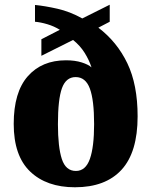

<svg xmlns="http://www.w3.org/2000/svg" viewBox="-20 -782 641 812"><path d="M297 10Q177 10 107.5 -56.5Q38 -123 38 -258Q38 -392 97.5 -459.5Q157 -527 259 -527Q297 -527 325.5 -518Q354 -509 367 -497Q357 -528 338 -558.5Q319 -589 289 -613L155 -546V-616L233 -656Q209 -671 180.5 -679.5Q152 -688 128 -690V-761Q170 -757 223 -745Q276 -733 328 -704L444 -762V-690L396 -665Q475 -605 518.5 -514.5Q562 -424 562 -290Q562 -138 494 -64Q426 10 297 10ZM301 -59Q342 -59 360 -109.5Q378 -160 378 -257Q378 -359 360 -407.5Q342 -456 300 -456Q259 -456 242 -409Q225 -362 225 -257Q225 -160 241.5 -109.5Q258 -59 301 -59Z"/></svg>

Font: Noto Serif Lao SemiCondensed Black
Style: Regular
Weight: 900
Width: 4
Designer: Monotype Design Team
Foundry: Monotype Imaging Inc.
Version: Version 2.003; ttfautohint (v1.8.4.7-5d5b)